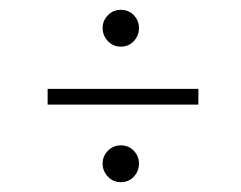

<svg xmlns="http://www.w3.org/2000/svg" viewBox="-20 -501 490 391"><path d="M77 -320H384V-288H77ZM226 -130Q210.5 -130 199.8 -141.2Q189 -152.5 189 -168Q189 -183 199.8 -194Q210.5 -205 226 -205Q242 -205 252.5 -194Q263 -183 263 -168Q263 -152.5 252.5 -141.2Q242 -130 226 -130ZM226 -406Q210.5 -406 199.8 -417.2Q189 -428.5 189 -444Q189 -459 199.8 -470Q210.5 -481 226 -481Q242 -481 252.5 -470Q263 -459 263 -444Q263 -428.5 252.5 -417.2Q242 -406 226 -406Z"/></svg>

Font: League Mono Thin Condensed
Style: Regular
Weight: 100
Width: 1
Designer: Tyler Finck
Foundry: The League of Moveable Type / Tyler Finck
Version: Version 2.300;RELEASE